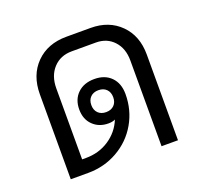

<svg xmlns="http://www.w3.org/2000/svg" viewBox="-102 -675 834 791"><g transform="rotate(-20 315.0 -279.0)"><path d="M550 -376V0H478V-376Q478 -429 448 -461.5Q418 -494 370 -494H264Q214 -494 183 -460.5Q152 -427 152 -372V-61H169Q226 -61 270.5 -90.5Q315 -120 335 -169Q323 -163 305 -163Q264 -163 237.5 -189Q211 -215 211 -258Q211 -302 238.5 -328.5Q266 -355 312 -355Q358 -355 385 -327.5Q412 -300 412 -253Q412 -183 378.5 -125Q345 -67 286 -33.5Q227 0 156 0H80V-372Q80 -456 130.5 -507Q181 -558 264 -558H370Q450 -558 500 -508Q550 -458 550 -376ZM312 -210Q334 -210 347 -223Q360 -236 360 -258Q360 -280 347 -293Q334 -306 312 -306Q290 -306 277 -293Q264 -280 264 -258Q264 -236 277 -223Q290 -210 312 -210Z"/></g></svg>

Font: Stavian Regular
Style: Regular
Weight: 400
Version: Version 1.000; ttfautohint (v1.6)